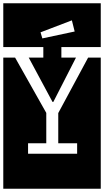

<svg xmlns="http://www.w3.org/2000/svg" viewBox="-32 -937 634 1170"><path d="M232 -586V-650H-12V-917H582V-650H342V-586H431L293 -316H288L143 -586ZM226 -703 423 -745 406 -813 215 -740ZM582 213H-12V-586H60L250 -249V-64H139V0H438V-64H323V-248L505 -586H582Z"/></svg>

Font: Zilla Slab Highlight Regular
Style: Regular
Weight: 400
Designer: Typotheque Type Foundry
Foundry: Typotheque type foundry
Version: Version 1.1; 2017; ttfautohint (v1.6)